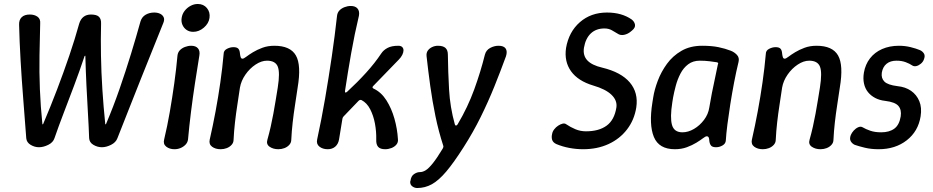

<svg xmlns="http://www.w3.org/2000/svg" viewBox="-20 -740 4687 965"><path d="M176 0Q154 0 134 -12Q114 -24 112 -45Q105 -140 97 -240Q89 -340 83.5 -436Q78 -532 76 -615Q75 -640 89 -653.5Q103 -667 130 -667Q153 -667 168.5 -656Q184 -645 182 -622Q180 -546 178.5 -462Q177 -378 180.5 -291Q184 -204 193 -117Q193 -115 194.5 -115Q196 -115 197 -117Q234 -204 267 -290.5Q300 -377 328.5 -461Q357 -545 378 -621Q385 -644 400 -655.5Q415 -667 437 -667Q466 -667 477.5 -655.5Q489 -644 488 -621Q486 -545 487.5 -461Q489 -377 494.5 -290.5Q500 -204 509 -117Q509 -115 510.5 -115Q512 -115 513 -117Q550 -204 581 -293.5Q612 -383 638.5 -469.5Q665 -556 686 -632Q693 -655 712 -666Q731 -677 755 -677Q772 -677 784.5 -671Q797 -665 802.5 -653.5Q808 -642 801 -625Q776 -562 747 -490.5Q718 -419 688 -343.5Q658 -268 628 -192Q598 -116 570 -45Q562 -24 538 -12Q514 0 492 0Q470 0 449.5 -12Q429 -24 428 -46Q426 -104 422 -170.5Q418 -237 414.5 -310Q411 -383 409 -458Q409 -460 408 -460Q407 -460 405 -458Q380 -383 352.5 -310Q325 -237 299.5 -170.5Q274 -104 254 -46Q247 -24 222.5 -12Q198 0 176 0Z M857 10Q832 10 815.5 -3Q799 -16 805 -39Q821 -106 833.5 -178Q846 -250 856 -322Q866 -394 872 -461Q874 -477 884 -487.5Q894 -498 909.5 -504Q925 -510 941 -510Q964 -510 975 -497Q986 -484 982 -461Q971 -394 960 -322Q949 -250 940 -178Q931 -106 925 -39Q923 -24 912.5 -13Q902 -2 887.5 4Q873 10 857 10ZM951 -580Q932 -580 918 -589.5Q904 -599 897 -615Q890 -631 893 -650Q896 -670 908 -685.5Q920 -701 937.5 -710.5Q955 -720 974 -720Q1003 -720 1020 -699.5Q1037 -679 1033 -650Q1029 -622 1004.5 -601Q980 -580 951 -580Z M1104 -469Q1104 -486 1120.5 -494.5Q1137 -503 1153 -503Q1171 -503 1178 -495Q1185 -487 1186 -471Q1187 -461 1189.5 -453Q1192 -445 1199 -445Q1205 -445 1218 -455Q1231 -465 1251.5 -477.5Q1272 -490 1299 -500Q1326 -510 1359 -510Q1439 -510 1467 -461.5Q1495 -413 1476 -300Q1470 -258 1463 -213.5Q1456 -169 1451 -124.5Q1446 -80 1444 -38Q1444 -23 1434 -12Q1424 -1 1409.5 4.5Q1395 10 1379 10Q1353 10 1335 -2.5Q1317 -15 1324 -38Q1333 -70 1340.5 -103Q1348 -136 1354 -169Q1360 -202 1365.5 -235.5Q1371 -269 1376 -300Q1388 -376 1376 -405.5Q1364 -435 1322 -435Q1294 -435 1264.5 -415.5Q1235 -396 1213.5 -365Q1192 -334 1186 -300Q1180 -258 1173 -213.5Q1166 -169 1161 -124.5Q1156 -80 1154 -38Q1154 -23 1144 -12Q1134 -1 1119.5 4.5Q1105 10 1089 10Q1063 10 1046 -2.5Q1029 -15 1034 -38Q1050 -108 1063.5 -180.5Q1077 -253 1087.5 -326.5Q1098 -400 1104 -469Z M1627 10Q1602 10 1585.5 -3Q1569 -16 1574 -39Q1596 -140 1614 -245Q1632 -350 1647.5 -455.5Q1663 -561 1674 -661Q1676 -677 1686 -687.5Q1696 -698 1711.5 -704Q1727 -710 1743 -710Q1766 -710 1777 -697Q1788 -684 1784 -661Q1762 -569 1745 -472.5Q1728 -376 1714 -283Q1713 -276 1716 -275Q1719 -274 1725 -279Q1777 -327 1820.5 -375Q1864 -423 1896 -471Q1907 -488 1927.5 -499Q1948 -510 1982 -510Q1995 -510 2001.5 -503.5Q2008 -497 2008 -487Q2008 -477 2002 -464.5Q1996 -452 1984 -440L1856 -308Q1848 -300 1857 -295Q1896 -277 1922 -236Q1948 -195 1962.5 -143.5Q1977 -92 1980 -41Q1982 -25 1972.5 -13.5Q1963 -2 1947.5 4Q1932 10 1916 10Q1891 10 1880.5 -2Q1870 -14 1871 -38Q1872 -79 1864.5 -119Q1857 -159 1840.5 -191Q1824 -223 1797 -237Q1789 -240 1782 -233L1707 -155Q1704 -152 1703 -149.5Q1702 -147 1701 -143L1684 -39Q1680 -16 1665 -3Q1650 10 1627 10Z M2077 205Q2063 205 2051.5 196Q2040 187 2042 171L2043 169Q2046 145 2061 135Q2076 125 2090 125Q2105 125 2120 115.5Q2135 106 2155.5 80.5Q2176 55 2205 7Q2207 3 2208 0Q2209 -3 2208 -7Q2184 -81 2168.5 -156.5Q2153 -232 2142.5 -308Q2132 -384 2124 -457Q2122 -474 2130 -485.5Q2138 -497 2152 -503.5Q2166 -510 2181 -510Q2207 -510 2219 -499Q2231 -488 2231 -465Q2232 -380 2237 -290.5Q2242 -201 2266 -115Q2268 -109 2272 -109Q2276 -109 2280 -115Q2331 -201 2363.5 -290.5Q2396 -380 2417 -465Q2423 -488 2443.5 -499Q2464 -510 2486 -510Q2512 -510 2521.5 -496Q2531 -482 2523 -457Q2496 -383 2465 -306Q2434 -229 2396 -152Q2358 -75 2310 0Q2261 77 2223 122Q2185 167 2150.5 186Q2116 205 2077 205Z M3178 -200Q3168 -137 3131.5 -89.5Q3095 -42 3038.5 -16Q2982 10 2911 10Q2876 10 2841.5 3.5Q2807 -3 2776 -16Q2759 -24 2755 -37.5Q2751 -51 2755 -67Q2757 -79 2765.5 -90Q2774 -101 2785.5 -108.5Q2797 -116 2807.5 -118.5Q2818 -121 2825 -116Q2847 -101 2872 -90.5Q2897 -80 2925 -80Q2990 -80 3029 -108.5Q3068 -137 3078 -200Q3083 -235 3053.5 -263.5Q3024 -292 2962 -310Q2885 -333 2850 -382Q2815 -431 2825 -499Q2839 -580 2894.5 -628.5Q2950 -677 3031 -677Q3105 -677 3155 -642Q3169 -631 3171.5 -616Q3174 -601 3157 -587L3151 -582Q3136 -569 3117 -565Q3098 -561 3084 -571Q3071 -579 3055 -588Q3039 -597 3018 -597Q2976 -597 2949.5 -572Q2923 -547 2915 -500Q2909 -461 2932 -436.5Q2955 -412 3007 -400Q3102 -377 3145.5 -325.5Q3189 -274 3178 -200Z M3372 10Q3292 10 3266.5 -51.5Q3241 -113 3259 -225L3263 -250Q3269 -289 3286 -334Q3303 -379 3332 -419Q3361 -459 3405 -484.5Q3449 -510 3509 -510Q3557 -510 3591 -503Q3625 -496 3653 -485Q3671 -478 3684 -464Q3697 -450 3692 -429Q3680 -380 3669.5 -325Q3659 -270 3650.5 -216Q3642 -162 3636 -115Q3630 -68 3628 -34Q3627 -18 3611.5 -9Q3596 0 3579 0Q3561 0 3554 -8Q3547 -16 3545 -32Q3545 -43 3542 -49Q3539 -55 3532 -55Q3526 -55 3513 -45Q3500 -35 3479.5 -22.5Q3459 -10 3432 0Q3405 10 3372 10ZM3410 -75Q3439 -75 3468 -92Q3497 -109 3518.5 -137.5Q3540 -166 3545 -200Q3551 -236 3558 -272Q3565 -308 3573 -344Q3581 -380 3588 -416Q3593 -425 3583 -427Q3571 -429 3547.5 -432Q3524 -435 3497 -435Q3463 -435 3439 -417Q3415 -399 3400 -370Q3385 -341 3376.5 -309Q3368 -277 3363 -250L3359 -225Q3347 -149 3357.5 -112Q3368 -75 3410 -75Z M3829 -469Q3829 -486 3845.5 -494.5Q3862 -503 3878 -503Q3896 -503 3903 -495Q3910 -487 3911 -471Q3912 -461 3914.5 -453Q3917 -445 3924 -445Q3930 -445 3943 -455Q3956 -465 3976.5 -477.5Q3997 -490 4024 -500Q4051 -510 4084 -510Q4164 -510 4192 -461.5Q4220 -413 4201 -300Q4195 -258 4188 -213.5Q4181 -169 4176 -124.5Q4171 -80 4169 -38Q4169 -23 4159 -12Q4149 -1 4134.5 4.5Q4120 10 4104 10Q4078 10 4060 -2.5Q4042 -15 4049 -38Q4058 -70 4065.5 -103Q4073 -136 4079 -169Q4085 -202 4090.5 -235.5Q4096 -269 4101 -300Q4113 -376 4101 -405.5Q4089 -435 4047 -435Q4019 -435 3989.5 -415.5Q3960 -396 3938.5 -365Q3917 -334 3911 -300Q3905 -258 3898 -213.5Q3891 -169 3886 -124.5Q3881 -80 3879 -38Q3879 -23 3869 -12Q3859 -1 3844.5 4.5Q3830 10 3814 10Q3788 10 3771 -2.5Q3754 -15 3759 -38Q3775 -108 3788.5 -180.5Q3802 -253 3812.5 -326.5Q3823 -400 3829 -469Z M4396 10Q4358 10 4327 2.5Q4296 -5 4276 -12Q4263 -18 4256 -30Q4249 -42 4256 -61Q4261 -73 4271 -84Q4281 -95 4293.5 -100.5Q4306 -106 4316 -100Q4331 -91 4354 -83Q4377 -75 4409 -75Q4450 -75 4475 -93.5Q4500 -112 4507 -155Q4512 -188 4495.5 -207.5Q4479 -227 4429 -233Q4401 -236 4379 -247.5Q4357 -259 4342.5 -277Q4328 -295 4322.5 -320Q4317 -345 4322 -375Q4329 -416 4352.5 -446.5Q4376 -477 4413.5 -493.5Q4451 -510 4498 -510Q4529 -510 4557 -503Q4585 -496 4604 -488Q4617 -482 4624 -470.5Q4631 -459 4623 -440Q4619 -429 4608.5 -420Q4598 -411 4586 -408Q4574 -405 4565 -411Q4552 -420 4532 -427.5Q4512 -435 4486 -435Q4455 -435 4436 -419.5Q4417 -404 4412 -375Q4408 -347 4425 -330Q4442 -313 4491 -307Q4531 -303 4559 -283.5Q4587 -264 4600.5 -231.5Q4614 -199 4607 -155Q4595 -80 4537.5 -35Q4480 10 4396 10Z"/></svg>

Font: Winky Sans
Style: Italic
Weight: 400
Italic angle: -8.97852°
Designer: Simon Atzbach
Foundry: typofactur
Version: Version 1.205